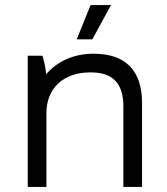

<svg xmlns="http://www.w3.org/2000/svg" viewBox="-20 -741 663 761"><path d="M346 -585 420 -721H339L284 -585ZM90 0H164V-293C164 -393 234 -454 336 -454H341C432 -454 469 -405 469 -320V0H543V-333C543 -459 480 -528 352 -528H349C273 -528 207 -498 163 -447C161 -470 155 -501 148 -520H90Z"/></svg>

Font: Fixel Display Regular
Style: Regular
Weight: 400
Designer: AlfaBravo + MacPaw
Foundry: Kyrylo Tkachov, Marchela Mozhyna, Serhii Makarenko, Maria Weinstein, Zakhar Kryvoshyya
Version: Version 1.211